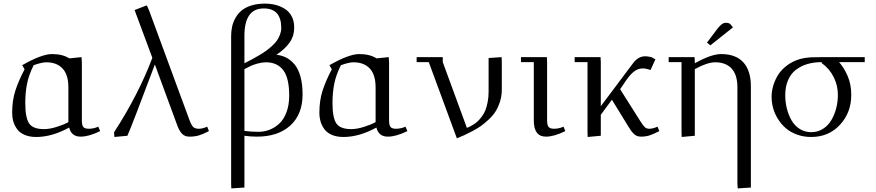

<svg xmlns="http://www.w3.org/2000/svg" viewBox="-20 -758 4890 1072"><path d="M47.9 -128.9Q47.9 -197.8 66.2 -253.4Q84.5 -309.1 117.2 -371.1L104 -394Q212.9 -456.1 270 -456.1Q329.6 -456.1 367.2 -432.1L435.1 -439L437 -411.1V-86.9Q437 -59.1 445.1 -49.1Q453.1 -39.1 476.1 -39.1Q502.9 -39.1 528.8 -50.8L539.1 -25.9Q476.1 4.9 430.2 4.9Q378.4 4.9 366.2 -45.9Q270.5 6.8 182.1 6.8Q145 6.8 117.7 -4.9Q90.3 -16.6 75.7 -36.9Q61 -57.1 54.4 -79.8Q47.9 -102.5 47.9 -128.9ZM121.1 -182.1Q121.1 -101.6 142.3 -69.3Q163.6 -37.1 226.1 -37.1Q257.3 -37.1 297.6 -49.8Q337.9 -62.5 361.8 -76.2V-270Q361.8 -340.3 329.6 -375.2Q297.4 -410.2 237.8 -410.2Q213.4 -410.2 168 -394Q140.6 -339.4 130.9 -290Q121.1 -240.7 121.1 -182.1Z M616.7 -19Q753.4 -230.5 830.6 -435.1L731.4 -702.1L799.8 -728L811.5 -702.1L1039.6 -83Q1050.3 -56.2 1060.3 -47.6Q1070.3 -39.1 1090.8 -39.1Q1110.8 -39.1 1136.7 -50.8L1146.5 -25.9Q1113.3 -8.8 1090.6 -2Q1067.9 4.9 1037.6 4.9Q1012.2 4.9 996.8 -10.7Q981.4 -26.4 969.7 -58.1L844.7 -397.9Q718.8 -62.5 691.4 0L618.7 6.8Z M1270.5 269V-556.2Q1270.5 -584 1275.9 -608.9Q1281.2 -633.8 1294.7 -658Q1308.1 -682.1 1329.1 -699.5Q1350.1 -716.8 1383.1 -727.3Q1416 -737.8 1458.5 -737.8Q1489.7 -737.8 1517.3 -731Q1544.9 -724.1 1569.3 -709.2Q1593.8 -694.3 1608.2 -667.7Q1622.6 -641.1 1622.6 -605Q1622.6 -555.7 1596.2 -519.3Q1569.8 -482.9 1523.4 -452.1Q1552.7 -449.2 1577.4 -436.8Q1602.1 -424.3 1623.5 -399.7Q1645 -375 1657.2 -331.8Q1669.4 -288.6 1669.4 -231Q1669.4 -119.6 1601.1 -57.4Q1532.7 4.9 1414.6 4.9Q1378.4 4.9 1344.7 0V289.1L1271.5 293.9ZM1344.7 -26.9Q1383.3 -22 1423.3 -22Q1455.6 -22 1485.4 -33.7Q1515.1 -45.4 1540 -68.6Q1564.9 -91.8 1579.8 -132.1Q1594.7 -172.4 1594.7 -224.1Q1594.7 -323.2 1561 -366.7Q1527.3 -410.2 1465.3 -410.2Q1442.9 -410.2 1418.5 -403.3Q1394 -396.5 1380.6 -390.1Q1367.2 -383.8 1344.7 -372.1ZM1344.7 -404.8Q1370.6 -418 1386.5 -426.5Q1402.3 -435.1 1426.5 -449.2Q1450.7 -463.4 1466.1 -474.6Q1481.4 -485.8 1499 -501.7Q1516.6 -517.6 1526.6 -532.2Q1536.6 -546.9 1543.5 -565.2Q1550.3 -583.5 1550.3 -602.1Q1550.3 -710.9 1452.6 -710.9Q1344.7 -710.9 1344.7 -558.1Z M1763.2 -128.9Q1763.2 -197.8 1781.5 -253.4Q1799.8 -309.1 1832.5 -371.1L1819.3 -394Q1928.2 -456.1 1985.4 -456.1Q2044.9 -456.1 2082.5 -432.1L2150.4 -439L2152.3 -411.1V-86.9Q2152.3 -59.1 2160.4 -49.1Q2168.5 -39.1 2191.4 -39.1Q2218.3 -39.1 2244.1 -50.8L2254.4 -25.9Q2191.4 4.9 2145.5 4.9Q2093.8 4.9 2081.5 -45.9Q1985.8 6.8 1897.5 6.8Q1860.4 6.8 1833 -4.9Q1805.7 -16.6 1791 -36.9Q1776.4 -57.1 1769.8 -79.8Q1763.2 -102.5 1763.2 -128.9ZM1836.4 -182.1Q1836.4 -101.6 1857.7 -69.3Q1878.9 -37.1 1941.4 -37.1Q1972.7 -37.1 2012.9 -49.8Q2053.2 -62.5 2077.1 -76.2V-270Q2077.1 -340.3 2044.9 -375.2Q2012.7 -410.2 1953.1 -410.2Q1928.7 -410.2 1883.3 -394Q1856 -339.4 1846.2 -290Q1836.4 -240.7 1836.4 -182.1Z M2306.2 -411.1V-439H2452.1V-411.1L2586.9 -43.9Q2598.1 -48.8 2604.2 -51.8Q2610.4 -54.7 2624.8 -63.7Q2639.2 -72.8 2648.4 -81.8Q2657.7 -90.8 2670.2 -107.2Q2682.6 -123.5 2689.9 -142.1Q2697.3 -160.6 2702.6 -187.5Q2708 -214.4 2708 -245.1V-434.1L2780.8 -439L2781.7 -411.1V-256.8Q2781.7 -222.2 2771.7 -190.9Q2761.7 -159.7 2747.1 -136.2Q2732.4 -112.8 2708.5 -90.6Q2684.6 -68.4 2665 -54.4Q2645.5 -40.5 2616.2 -25.1Q2586.9 -9.8 2571.3 -2.9Q2555.7 3.9 2530.8 14.2L2374 -411.1Z M2888.7 -411.1V-439H3033.2L3034.7 -411.1V-86.9Q3034.7 -59.1 3043 -49.1Q3051.3 -39.1 3074.2 -39.1Q3100.6 -39.1 3126.5 -50.8L3136.2 -25.9Q3073.2 4.9 3028.3 4.9Q2960.4 4.9 2960.4 -85V-411.1Z M3188.5 -411.1V-439H3333L3334.5 -411.1V-165L3515.1 -405.8Q3543.5 -443.8 3583 -443.8Q3596.7 -443.8 3617.2 -439L3639.2 -426.8L3612.3 -367.2Q3586.9 -376 3569.3 -376Q3544.9 -376 3523.7 -361.3Q3502.4 -346.7 3477.1 -311L3442.4 -259.8L3554.2 -83Q3570.3 -57.1 3580.1 -48.1Q3589.8 -39.1 3605.5 -39.1Q3625.5 -39.1 3651.4 -50.8L3661.1 -25.9Q3627.9 -8.8 3606.4 -2Q3585 4.9 3559.1 4.9Q3545.9 4.9 3535.6 0.7Q3525.4 -3.4 3515.9 -13.7Q3506.3 -23.9 3500.7 -32.5Q3495.1 -41 3484.4 -58.1L3396.5 -201.2L3334.5 -117.2V0L3261.2 6.8L3260.3 -19V-411.1Z M3713.4 -411.1V-439H3857.9L3859.4 -411.1V-404.8Q3950.7 -456.1 4006.3 -456.1Q4087.9 -456.1 4130.1 -410.2Q4172.4 -364.3 4172.4 -274.9V289.1L4099.1 293.9L4097.2 269V-270Q4097.2 -340.3 4064.9 -375.2Q4032.7 -410.2 3973.1 -410.2Q3929.2 -410.2 3859.4 -372.1V0L3786.1 6.8L3785.2 -19V-411.1ZM3927.2 -520 3985.4 -597.2Q4000.5 -616.2 4010.7 -623.5Q4021 -630.9 4035.2 -630.9Q4040.5 -630.9 4046.1 -629.2Q4051.8 -627.4 4054.2 -626L4057.1 -624L4072.3 -605L3946.3 -504.9Z M4288.1 -217.8Q4288.1 -245.1 4295.4 -272.9Q4302.7 -300.8 4318.1 -329.3Q4333.5 -357.9 4361.6 -382.6Q4389.6 -407.2 4427.2 -421.9Q4448.2 -430.2 4471.4 -433.8Q4494.6 -437.5 4513.2 -438.2Q4531.7 -439 4573.2 -439H4808.1V-411.1H4665Q4692.4 -380.4 4712.6 -333.7Q4732.9 -287.1 4732.9 -228Q4732.9 -129.4 4669.9 -61.3Q4606.9 6.8 4509.3 6.8Q4466.3 6.8 4429.7 -6.6Q4393.1 -20 4367.4 -42.2Q4341.8 -64.5 4323.5 -93.8Q4305.2 -123 4296.6 -154.5Q4288.1 -186 4288.1 -217.8ZM4364.3 -226.1Q4364.3 -188 4373.3 -152.1Q4382.3 -116.2 4399.4 -86.2Q4416.5 -56.2 4445.1 -38.1Q4473.6 -20 4509.3 -20Q4545.4 -20 4574.5 -38.3Q4603.5 -56.6 4621.3 -86.7Q4639.2 -116.7 4648.7 -153.1Q4658.2 -189.5 4658.2 -228Q4658.2 -280.8 4634.8 -327.6Q4611.3 -374.5 4567.9 -405.8V-411.1Q4524.4 -411.1 4488.5 -400.6Q4452.6 -390.1 4424.3 -368.7Q4396 -347.2 4380.1 -310.8Q4364.3 -274.4 4364.3 -226.1Z"/></svg>

Font: Dehuti
Style: Book
Weight: 400
Version: Version 1.2